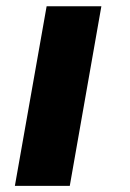

<svg xmlns="http://www.w3.org/2000/svg" viewBox="-20 -606 425 626"><path d="M28.5 0 132 -585.5H310.5L207.5 0Z"/></svg>

Font: Anybody UltraExpanded SemiBold
Style: Italic
Weight: 600
Width: 9
Italic angle: -10°
Designer: Tyler Finck
Foundry: Etcetera Type Company
Version: Version 1.010; ttfautohint (v1.8.3) -l 8 -r 50 -G 200 -x 14 